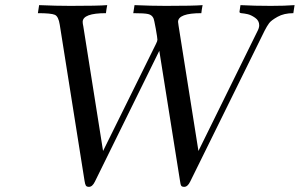

<svg xmlns="http://www.w3.org/2000/svg" viewBox="-20 -703 1163 745"><path d="M127 -651.9 131.8 -683.1Q197.8 -680.2 252.9 -680.2Q360.8 -680.2 396 -683.1Q395 -678.2 393.1 -667Q391.1 -655.8 391.1 -651.9Q301.3 -651.9 300.8 -618.2Q300.8 -611.3 303.2 -601.1L379.9 -117.2L585 -532.2Q590.8 -543.5 590.8 -548.8Q590.8 -555.7 584.5 -591.3Q578.1 -627 575.2 -632.8Q569.3 -645 555.2 -648.4Q541 -651.9 497.1 -651.9L502 -683.1Q567.9 -680.2 623 -680.2Q731 -680.2 766.1 -683.1Q765.1 -678.2 763.2 -667Q761.2 -655.8 761.2 -651.9Q671.4 -651.9 670.9 -618.2Q670.9 -614.3 672.9 -603L750 -117.2L978 -580.1Q985.8 -594.2 985.8 -605Q985.8 -623 970 -634Q954.1 -645 941.2 -647.9Q928.2 -650.9 916 -651.9Q909.2 -652.8 909.2 -657.2L913.1 -683.1Q967.3 -680.2 1030.8 -680.2Q1085 -680.2 1123 -683.1Q1122.1 -678.2 1120.6 -667.7Q1119.1 -657.2 1118.2 -651.9Q1082 -651.9 1057.1 -637.9Q1032.2 -624 1024.2 -613Q1016.1 -602.1 1006.8 -584L717.8 2Q708 22 694.8 22Q686 22 683.1 17.6Q680.2 13.2 678.2 -2.9L598.1 -505.9L348.1 2Q338.4 22 325.2 22Q316.4 22 313.2 17.1Q310.1 12.2 308.1 -1L211.9 -606.9Q207 -639.2 192.9 -645.5Q178.7 -651.9 127 -651.9Z"/></svg>

Font: CMU Serif Extra
Style: RomanSlanted
Weight: 500
Italic angle: -9.46001°
Version: Version 0.7.0